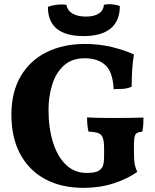

<svg xmlns="http://www.w3.org/2000/svg" viewBox="-20 -897 747 926"><path d="M383 9Q276 9 198 -33Q120 -75 77.5 -154Q35 -233 35 -344Q35 -453 80 -529.5Q125 -606 205 -645.5Q285 -685 390 -685Q458 -685 520 -670Q582 -655 626 -634Q620 -600 617.5 -560.5Q615 -521 615 -479Q596 -470 572.5 -468.5Q549 -467 528 -467Q524 -552 487 -584Q450 -616 389 -616Q326 -616 287.5 -580.5Q249 -545 231.5 -488Q214 -431 214 -368Q214 -280 235.5 -211Q257 -142 298 -102.5Q339 -63 397 -63Q431 -63 449 -70Q464 -76 473 -90Q482 -104 482 -143V-181Q482 -215 476 -232Q470 -249 454 -255Q438 -261 407 -262Q400 -288 400 -331Q427 -329 464.5 -328.5Q502 -328 535 -328Q566 -328 605 -328.5Q644 -329 672 -330Q672 -314 671 -296Q670 -278 666 -262Q639 -260 632.5 -247.5Q626 -235 626 -193V-164Q626 -129 629 -109.5Q632 -90 642 -68Q596 -35 529 -13Q462 9 383 9ZM558 -868Q558 -796 513.5 -759.5Q469 -723 383 -723Q211 -723 211 -864Q229 -871 253 -874Q277 -877 300 -874Q305 -846 330 -831.5Q355 -817 395 -817Q433 -817 456 -831.5Q479 -846 481 -874Q502 -878 522 -876Q542 -874 558 -868Z"/></svg>

Font: Vollkorn ExtraBold
Style: Regular
Weight: 800
Designer: Friedrich Althausen
Foundry: Friedrich Althausen
Version: Version 5.000; ttfautohint (v1.8.3)